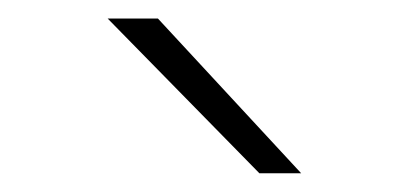

<svg xmlns="http://www.w3.org/2000/svg" viewBox="-20 -883 422 204"><path d="M255.6 -698.9 94.4 -863.3H147.8L300 -698.9Z"/></svg>

Font: Paperlogy 2 ExtraLight
Style: Regular
Weight: 250
Designer: redesigned by Lee Juim, glyphs from Gmarket Sans & Montserrat
Foundry: PT&
Version: Version 1.001